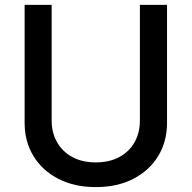

<svg xmlns="http://www.w3.org/2000/svg" viewBox="-20 -747 778 779"><path d="M547.6 -727.3H657.7V-248.9Q657.7 -172.6 621.8 -113.8Q585.9 -55 521 -21.5Q456 12.1 368.6 12.1Q281.6 12.1 216.6 -21.5Q151.6 -55 115.8 -113.8Q79.9 -172.6 79.9 -248.9V-727.3H189.6V-257.8Q189.6 -208.5 211.5 -170.1Q233.3 -131.7 273.4 -109.9Q313.6 -88.1 368.6 -88.1Q424 -88.1 464.3 -109.9Q504.6 -131.7 526.1 -170.1Q547.6 -208.5 547.6 -257.8Z"/></svg>

Font: InterMG Medium
Style: Regular
Weight: 500
Designer: Rasmus Andersson
Foundry: rsms
Version: Version 3.019;December 26, 2023;FontCreator 15.0.0.2955 64-b